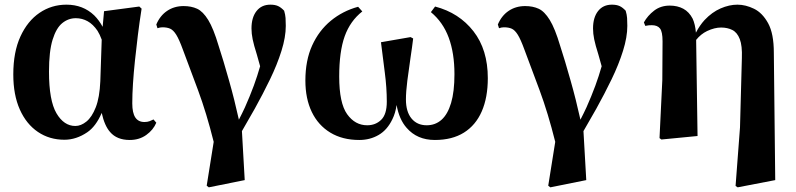

<svg xmlns="http://www.w3.org/2000/svg" viewBox="-20 -583 3410 823"><path d="M256 16Q192 16 142.5 -17.5Q93 -51 65 -113.5Q37 -176 37 -264Q37 -360 67.5 -426.5Q98 -493 149.5 -528Q201 -563 265 -563Q336 -563 384 -517Q405 -496 420 -468L426 -535L577 -555L587 -546Q578 -489 571 -432.5Q564 -376 558.5 -323.5Q553 -271 550 -224.5Q547 -178 547 -140Q547 -99 560 -79.5Q573 -60 599 -60Q612 -60 621 -63.5Q630 -67 638 -71L650 -57Q637 -26 607 -4.5Q577 17 536 17Q481 17 452 -17Q428 -44 416 -99Q391 -41 354 -16Q307 16 256 16ZM416 -413Q408 -435 398 -451Q379 -479 355.5 -492Q332 -505 305 -505Q273 -505 247 -484Q221 -463 205.5 -413Q190 -363 190 -276Q190 -152 222 -97.5Q254 -43 303 -43Q327 -43 350.5 -62Q374 -81 390.5 -123Q407 -165 410 -235Z M866 213 896 25Q865 -99 829 -196Q788 -304 764 -370Q748 -414 735.5 -434Q723 -454 709.5 -460Q696 -466 676 -466Q666 -466 655 -462L650 -478Q666 -516 696.5 -536.5Q727 -557 767 -557Q800 -557 825 -545.5Q850 -534 872.5 -497.5Q895 -461 917 -387Q937 -326 962 -237Q985 -156 1004 -70Q1018 -97 1030 -123Q1051 -170 1068 -216Q1083 -257 1095 -299Q1087 -328 1081 -349Q1068 -390 1063 -414.5Q1058 -439 1058 -461Q1058 -508 1079.5 -535.5Q1101 -563 1139 -563Q1159 -563 1172 -557Q1185 -551 1198 -537Q1203 -520 1204 -506Q1205 -492 1205 -472Q1205 -424 1186.5 -365Q1168 -306 1137.5 -243Q1107 -180 1072 -117Q1043 -67 1017 -21L1029 189L875 220Z M1520 17Q1448 17 1396 -14.5Q1344 -46 1316.5 -103Q1289 -160 1289 -238Q1289 -324 1318 -388Q1347 -452 1398 -494Q1449 -536 1515 -554L1533 -534Q1481 -493 1457.5 -427.5Q1434 -362 1434 -255Q1434 -141 1468 -93.5Q1502 -46 1554 -46Q1590 -46 1614 -69.5Q1638 -93 1638 -147Q1638 -207 1629.5 -271.5Q1621 -336 1613 -402L1740 -424L1751 -418Q1747 -384 1739.5 -334.5Q1732 -285 1726 -237Q1720 -189 1720 -157Q1720 -104 1744 -75Q1768 -46 1809 -46Q1846 -46 1872.5 -69.5Q1899 -93 1913.5 -141.5Q1928 -190 1928 -265Q1928 -355 1903.5 -421.5Q1879 -488 1827 -531L1845 -555Q1948 -528 2009.5 -449Q2071 -370 2071 -248Q2071 -165 2045 -105.5Q2019 -46 1968.5 -14.5Q1918 17 1844 17Q1768 17 1723 -35Q1691 -71 1680 -133Q1675 -98 1662 -72Q1640 -26 1603 -4.5Q1566 17 1520 17Z M2330 213 2360 25Q2329 -99 2293 -196Q2252 -304 2228 -370Q2212 -414 2199.5 -434Q2187 -454 2173.5 -460Q2160 -466 2140 -466Q2130 -466 2119 -462L2114 -478Q2130 -516 2160.5 -536.5Q2191 -557 2231 -557Q2264 -557 2289 -545.5Q2314 -534 2336.5 -497.5Q2359 -461 2381 -387Q2401 -326 2426 -237Q2449 -156 2468 -70Q2482 -97 2494 -123Q2515 -170 2532 -216Q2547 -257 2559 -299Q2551 -328 2545 -349Q2532 -390 2527 -414.5Q2522 -439 2522 -461Q2522 -508 2543.5 -535.5Q2565 -563 2603 -563Q2623 -563 2636 -557Q2649 -551 2662 -537Q2667 -520 2668 -506Q2669 -492 2669 -472Q2669 -424 2650.5 -365Q2632 -306 2601.5 -243Q2571 -180 2536 -117Q2507 -67 2481 -21L2493 189L2339 220Z M2807 9 2819 -240 2820 -406Q2820 -447 2809 -461Q2798 -475 2774 -475Q2767 -475 2760.5 -474.5Q2754 -474 2746 -472L2740 -487Q2756 -516 2784 -537.5Q2812 -559 2851 -559Q2884 -559 2909 -545.5Q2934 -532 2949 -503Q2960 -479 2963 -443Q2979 -474 3000 -497Q3032 -531 3069 -547Q3106 -563 3141 -563Q3176 -563 3212 -545.5Q3248 -528 3272.5 -483.5Q3297 -439 3297 -357L3303 189L3142 220L3133 214L3152 -37L3160 -334Q3162 -387 3151 -415.5Q3140 -444 3119 -454.5Q3098 -465 3071 -465Q3043 -465 3011 -450Q2984 -437 2964 -412L2970 0L2815 15Z"/></svg>

Font: Early Summer Mincho Heavy
Style: Regular
Weight: 900
Designer: GuiWonder
Version: Version 1.002